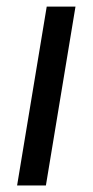

<svg xmlns="http://www.w3.org/2000/svg" viewBox="-20 -566 283 586"><path d="M32.2 0 122.6 -545.9H210.4L120.1 0Z"/></svg>

Font: Inter Variable
Style: Italic
Weight: 400
Italic angle: -9.39999°
Designer: Rasmus Andersson
Foundry: rsms
Version: Version 4.001;git-9221beed3